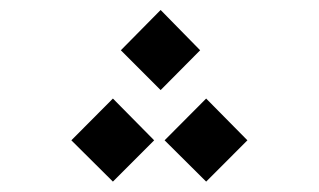

<svg xmlns="http://www.w3.org/2000/svg" viewBox="-20 -838 626 377"><path d="M201.7 -481.4 120.1 -562.5 201.7 -644.5 282.7 -562.5ZM384.8 -481.4 303.2 -562.5 384.8 -644.5 465.8 -562.5ZM295.4 -661.1 217.3 -739.3 295.4 -818.4 373 -739.3Z"/></svg>

Font: Cascadia Mono NF ExtraLight
Style: Regular
Weight: 200
Monospace: yes
Designer: Aaron Bell
Foundry: Saja Typeworks
Version: Version 2404.023; ttfautohint (v1.8.4)